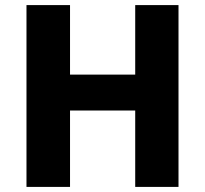

<svg xmlns="http://www.w3.org/2000/svg" viewBox="-20 -734 805 754"><path d="M681 0V-714H511V-441H255V-714H84V0H255V-300H511V0Z"/></svg>

Font: Noto Sans Bengali UI ExtraBold
Style: Regular
Weight: 800
Designer: Jelle Bosma - Monotype Design Team
Foundry: Monotype Imaging Inc.
Version: Version 2.003